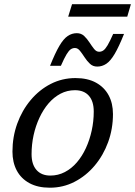

<svg xmlns="http://www.w3.org/2000/svg" viewBox="-20 -864 630 894"><path d="M331.5 -500.5Q388 -500.5 426.8 -479.2Q465.5 -458 485.8 -420.5Q506 -383 506 -333Q506 -264 483.5 -202.2Q461 -140.5 420.8 -92.8Q380.5 -45 327.2 -17.5Q274 10 212 10Q156 10 117 -11.2Q78 -32.5 58 -70.2Q38 -108 38 -158Q38 -226.5 60.2 -288.2Q82.5 -350 122.8 -398Q163 -446 216.2 -473.2Q269.5 -500.5 331.5 -500.5ZM214.5 -46.5Q250.5 -46.5 281.8 -62.8Q313 -79 337.8 -107.8Q362.5 -136.5 380 -174.5Q397.5 -212.5 407 -256Q416.5 -299.5 416.5 -344.5Q416.5 -392.5 393.8 -418.2Q371 -444 329 -444Q293 -444 262 -427.8Q231 -411.5 206.2 -382.8Q181.5 -354 163.8 -316Q146 -278 136.5 -234.8Q127 -191.5 127 -146Q127 -98.5 150 -72.5Q173 -46.5 214.5 -46.5ZM557.5 -706Q533.5 -646 514 -613Q494.5 -580 475 -567Q455.5 -554 433 -554Q412.5 -554 398.8 -567Q385 -580 374 -597Q363 -614 352.5 -627.2Q342 -640.5 329 -640.5Q318.5 -640.5 309.5 -634.5Q300.5 -628.5 289.8 -610.8Q279 -593 263.5 -557.5H213Q237 -617.5 256.5 -650.5Q276 -683.5 295.5 -696.5Q315 -709.5 337.5 -709.5Q358 -709.5 371.8 -696.5Q385.5 -683.5 396.5 -666.5Q407.5 -649.5 418 -636.2Q428.5 -623 441.5 -623Q452 -623 461 -629Q470 -635 480.8 -653Q491.5 -671 507 -706ZM297.5 -786.5 315.5 -844.5H589.5L572.5 -786.5Z"/></svg>

Font: Newsreader 9pt
Style: Italic
Weight: 400
Italic angle: -17°
Designer: Hugues Gentile
Foundry: Production Type
Version: Version 1.003